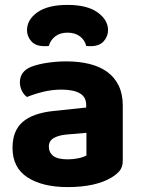

<svg xmlns="http://www.w3.org/2000/svg" viewBox="-20 -746 575 782"><path d="M256 -97Q278 -97 299.5 -101.5Q321 -106 332 -113V-205L250 -198Q218 -195 198.5 -183.5Q179 -172 179 -149Q179 -125 197 -111Q215 -97 256 -97ZM250 -496Q302 -496 344.5 -485.5Q387 -475 417 -453Q447 -431 463.5 -397Q480 -363 480 -317V-91Q480 -65 466.5 -49.5Q453 -34 434 -23Q403 -4 358 6Q313 16 256 16Q153 16 92 -23.5Q31 -63 31 -144Q31 -213 72 -249Q113 -285 198 -294L331 -308V-319Q331 -351 305 -366Q279 -381 230 -381Q192 -381 155.5 -372Q119 -363 90 -351Q78 -359 69.5 -375.5Q61 -392 61 -411Q61 -455 107 -474Q136 -485 174.5 -490.5Q213 -496 250 -496ZM255 -613Q224 -613 204.5 -597.5Q185 -582 179 -559Q174 -558 170 -558Q166 -558 161 -558Q125 -558 107.5 -578Q90 -598 90 -623Q90 -666 132.5 -696Q175 -726 255 -726Q335 -726 377.5 -695.5Q420 -665 420 -623Q420 -598 402.5 -578Q385 -558 349 -558Q344 -558 340 -558Q336 -558 331 -559Q326 -582 306 -597.5Q286 -613 255 -613Z"/></svg>

Font: Baloo Bhai 2
Style: Bold
Weight: 700
Designer: Supriya Tembe, Noopur Datye and Ek Type
Foundry: Ek Type
Version: Version 1.640;PS 1.000;hotconv 16.6.51;makeotf.lib2.5.65220;